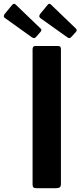

<svg xmlns="http://www.w3.org/2000/svg" viewBox="-91 -982 420 1002"><path d="M213 -742Q227 -742 227 -726V-22Q227 -10 221.5 -5Q216 0 203 0H99Q87 0 83 -4.5Q79 -9 79 -18V-725Q79 -742 94 -742ZM-27 -957Q-18 -967 -9 -958L121 -833Q130 -825 119 -814L97 -789Q92 -783 87 -783Q82 -783 73 -789L-61 -885Q-71 -891 -71 -897.5Q-71 -904 -65 -911ZM158 -957Q166 -967 175 -958L305 -833Q314 -825 304 -814L281 -789Q276 -783 271 -783Q266 -783 258 -789L123 -885Q114 -891 114 -897.5Q114 -904 120 -911Z"/></svg>

Font: Libre Franklin SemiBold
Style: Regular
Weight: 600
Designer: Pablo Impallari, Rodrigo Fuenzalida, Nhung Nguyen
Foundry: Impallari Type
Version: Version 3.000